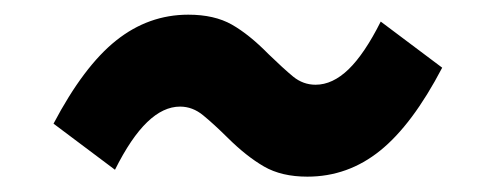

<svg xmlns="http://www.w3.org/2000/svg" viewBox="-20 -485 666 259"><path d="M234 -465.2Q269.2 -465.2 292.8 -451.8Q316.3 -438.4 342.2 -412Q362 -392.8 375.4 -381.7Q388.9 -370.7 405.7 -370.7Q428.7 -370.7 450.3 -391.6Q471.8 -412.5 493.6 -455.9L576.5 -393.7Q536.3 -316.8 492.8 -281.8Q449.3 -246.7 394.6 -246.7Q359.8 -246.7 336.1 -260.4Q312.4 -274.1 287.2 -299.1Q268.4 -317.7 254.1 -329.4Q239.8 -341.2 222.9 -341.2Q200.3 -341.2 178.6 -320.3Q156.8 -299.4 135.1 -256L52.2 -318.2Q93 -395.6 136.7 -430.4Q180.4 -465.2 234 -465.2Z"/></svg>

Font: Wix Madefor Text
Style: Italic
Weight: 400
Italic angle: -12°
Designer: Dalton Maag Ltd
Foundry: Dalton Maag Ltd
Version: Version 3.100